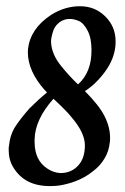

<svg xmlns="http://www.w3.org/2000/svg" viewBox="-20 -594 406 626"><path d="M154.3 -272Q94.2 -204.6 92.8 -139.6V-131.3Q92.8 -70.3 135.7 -43.5Q154.3 -31.2 175.8 -29.8H177.7Q211.9 -29.8 234.4 -53.7Q256.8 -77.6 256.8 -120.1Q256.8 -161.6 211.9 -213.4Q199.7 -229.5 154.3 -272ZM124.5 -301.8Q71.8 -361.8 70.8 -421.9Q70.8 -432.6 71.3 -434.6Q79.1 -501 146.5 -545.4Q191.4 -573.7 240.7 -573.7Q290 -573.7 323.7 -540Q356.9 -506.8 356.9 -459.5Q356.9 -446.8 356.4 -444.8Q352.1 -400.9 323.2 -361.3Q293.9 -320.8 256.8 -296.9Q302.7 -251 320.3 -216.3Q338.9 -180.2 338.9 -144.5Q338.9 -131.8 337.9 -129.4Q335 -101.1 321.3 -78.1Q306.6 -53.2 284.2 -36.6Q244.1 -3.4 184.6 8.8Q167 12.7 142.1 12.7Q60.1 12.7 23.4 -48.3Q8.3 -72.3 8.3 -105.5Q8.3 -117.2 9.3 -118.2Q12.2 -151.4 27.3 -177.2Q43 -202.6 75.7 -240.2Q105.5 -270 133.3 -292.5ZM234.4 -318.8Q278.8 -358.4 278.3 -430.7Q278.3 -470.2 265.6 -494.1Q252.4 -519.5 236.3 -525.9Q220.7 -532.2 209 -532.2L198.7 -531.7Q181.2 -528.8 168.9 -517.1Q156.7 -505.9 151.4 -486.8Q146.5 -470.2 146.5 -459.5V-454.6Q149.4 -415 179.7 -378.4Q206.1 -345.7 234.4 -318.8Z"/></svg>

Font: Neuton Cursive
Style: Regular
Weight: 500
Designer: Brian M Zick
Version: Version 1.43